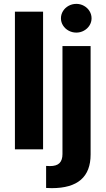

<svg xmlns="http://www.w3.org/2000/svg" viewBox="-20 -767 542 986"><path d="M201.2 0H56.6V-707H201.2ZM445.3 -530.3V26.4Q445.3 199.2 246.1 199.2L216.8 198.2V85L236.3 85.9Q270.5 85.9 285.6 70.6Q300.8 55.2 300.8 24.4V-530.3ZM293 -672.9Q293 -692.9 303.5 -710Q314 -727.1 332.3 -737.1Q350.6 -747.1 372.1 -747.1Q393.1 -747.1 411.1 -737.1Q429.2 -727.1 439.7 -710Q450.2 -692.9 450.2 -672.9Q450.2 -653.3 439.7 -636.5Q429.2 -619.6 411.1 -609.6Q393.1 -599.6 372.1 -599.6Q350.6 -599.6 332.3 -609.6Q314 -619.6 303.5 -636.5Q293 -653.3 293 -672.9Z"/></svg>

Font: Pretendard JP
Style: Bold
Weight: 700
Designer: Base glyphs from Inter by Rasmus Andersson; Hangeul glyphs from Noto Sans CJK(Source Han Sans) by Jang Soo-young and Kan
Foundry: Kil Hyung-jin
Version: Version 1.309